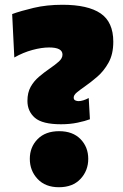

<svg xmlns="http://www.w3.org/2000/svg" viewBox="-20 -769 515 805"><path d="M236 -248Q157.5 -248 126.2 -275.2Q95 -302.5 95 -346Q95 -380.5 108.5 -404.8Q122 -429 143.5 -447.2Q165 -465.5 189 -482Q211 -497 226.5 -510.8Q242 -524.5 242 -540Q242 -570 186 -570Q154.5 -570 115.8 -559.5Q77 -549 40 -528L31 -710Q66.5 -723 121 -736Q175.5 -749 242 -749Q348.5 -749 401.8 -712.8Q455 -676.5 455 -594Q455 -542 435.2 -506.5Q415.5 -471 387.5 -447Q359.5 -423 335 -406Q315.5 -392.5 302.2 -381.5Q289 -370.5 289 -360Q289 -351 295.8 -348Q302.5 -345 309 -345Q327.5 -345 352 -358L357 -269Q337.5 -261.5 305.5 -254.8Q273.5 -248 236 -248ZM227 16Q170 16 137.5 -18.8Q105 -53.5 105 -103Q105 -152.5 137.8 -185.8Q170.5 -219 228 -219Q285 -219 317.5 -185.8Q350 -152.5 350 -103Q350 -53.5 317.5 -18.8Q285 16 227 16Z"/></svg>

Font: Commissioner Black
Style: Regular
Weight: 900
Designer: Kostas Bartsokas
Foundry: Kostas Bartsokas
Version: Version 1.000; ttfautohint (v1.8.3)